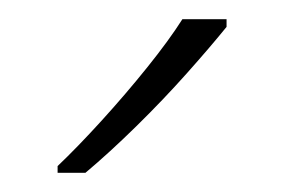

<svg xmlns="http://www.w3.org/2000/svg" viewBox="-20 -786 296 200"><path d="M216 -758Q199 -737 174.5 -709.5Q150 -682 122 -654.5Q94 -627 69 -606H40V-613Q61 -633 86 -660.5Q111 -688 133.5 -716Q156 -744 170 -766H216Z"/></svg>

Font: Noto Sans ExtraLight
Style: Regular
Weight: 200
Designer: Monotype Design Team
Foundry: Monotype Imaging Inc.
Version: Version 2.007